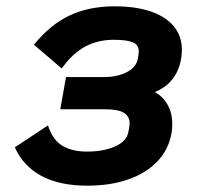

<svg xmlns="http://www.w3.org/2000/svg" viewBox="-20 -577 640 608"><path d="M27 -110.5 132 -180Q147 -133.5 177.8 -115.2Q208.5 -97 255.5 -97Q308 -97 344.8 -113.5Q381.5 -130 386.5 -159.5L389.5 -174.5L390.5 -186.5Q390.5 -208.5 372.2 -219.8Q354 -231 312.5 -231H171L189 -333H310Q352 -333 382 -348.8Q412 -364.5 416.5 -391.5L418.5 -403.5L419.5 -414Q419.5 -435.5 400.2 -443.2Q381 -451 340 -451Q289.5 -451 249.2 -429.2Q209 -407.5 175.5 -360L87.5 -435.5Q139 -499 200.5 -528Q262 -557 342.5 -557Q410 -557 458 -540.5Q506 -524 531 -493Q556 -462 556 -419Q556 -407 553.5 -391Q540 -314 470.5 -285.5Q496 -271.5 510.8 -245.2Q525.5 -219 525.5 -184.5Q525.5 -168 523 -155Q514 -103.5 478.8 -66.2Q443.5 -29 386.5 -9Q329.5 11 256.5 11Q168.5 11 111 -20Q53.5 -51 27 -110.5Z"/></svg>

Font: JuliaMono Black
Style: Italic
Weight: 900
Italic angle: -9°
Monospace: yes
Designer: cormullion
Foundry: corm
Version: Version 0.057; ttfautohint (v1.8.4)